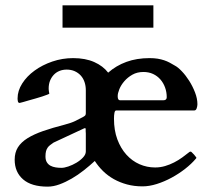

<svg xmlns="http://www.w3.org/2000/svg" viewBox="-20 -675 783 709"><path d="M155.8 14.2Q96.2 14.2 65.2 -12.7Q34.2 -39.6 34.2 -85.4Q34.2 -111.8 46.1 -130.9Q58.1 -149.9 81.5 -164.6Q105 -179.2 139.4 -191.2Q173.8 -203.1 219.2 -214.8Q243.7 -221.2 258.5 -228.5Q273.4 -235.8 286.1 -242.7Q294.4 -247.1 295.7 -250.5Q296.9 -253.9 296.9 -256.8V-341.8Q296.9 -357.9 292.2 -371.8Q287.6 -385.7 278.3 -396Q269 -406.2 255.9 -412.1Q242.7 -418 226.1 -418Q211.9 -418 199.7 -413.1Q187.5 -408.2 178.7 -398.9Q169.9 -389.6 164.8 -377Q159.7 -364.3 159.7 -348.1Q159.7 -346.7 159.9 -343.8Q160.2 -340.8 160.6 -337.6Q161.1 -334.5 161.6 -332Q162.1 -329.6 162.1 -329.1Q161.6 -328.1 154.1 -325.2Q146.5 -322.3 135.5 -318.6Q124.5 -314.9 111.3 -311.3Q98.1 -307.6 86.2 -304.2Q74.2 -300.8 65.2 -298.1Q56.2 -295.4 52.7 -294.9Q47.4 -294.9 46.1 -300.5Q44.9 -306.2 44.9 -311.5Q44.9 -339.8 62 -366.7Q79.1 -393.6 107.7 -414.3Q136.2 -435.1 173.3 -447.8Q210.4 -460.4 250 -460.4Q295.4 -460.4 328.1 -445.8Q360.8 -431.2 379.4 -406.7Q408.7 -432.6 446.8 -446.5Q484.9 -460.4 532.2 -460.4Q548.8 -460.4 562 -458.3Q575.2 -456.1 586.2 -452.4Q597.2 -448.7 606.7 -443.6Q616.2 -438.5 626 -432.6Q637.2 -426.8 651.6 -411.6Q666 -396.5 678.7 -376.5Q691.4 -356.4 700.2 -333.7Q709 -311 709 -290Q709 -283.2 706.3 -275.1Q703.6 -267.1 697.3 -267.1H409.2Q404.3 -267.1 402.6 -258.3Q400.9 -249.5 400.9 -236.8Q400.9 -193.8 413.3 -160.4Q425.8 -127 446.8 -103.8Q467.8 -80.6 495.1 -68.6Q522.5 -56.6 552.7 -56.6Q571.8 -56.6 589.4 -61.8Q606.9 -66.9 623 -75.2Q639.2 -83.5 653.3 -93.8Q667.5 -104 680.2 -114.3Q683.1 -115.2 684.1 -115.2Q685.5 -115.2 688 -112.8Q692.4 -108.9 696.8 -103.8Q701.2 -98.6 703.6 -95.2Q705.1 -93.8 705.1 -92.3Q705.1 -90.8 703.1 -88.9Q687 -69.8 663.6 -51.5Q640.1 -33.2 613.5 -18.8Q586.9 -4.4 559.1 4.4Q531.2 13.2 506.3 13.2Q475.6 13.2 449.2 6.1Q422.9 -1 400.6 -13.4Q378.4 -25.9 360.8 -43Q343.3 -60.1 330.1 -80.6Q311 -63 289.3 -45.9Q267.6 -28.8 244.9 -15.6Q222.2 -2.4 199.5 5.9Q176.8 14.2 155.8 14.2ZM583 -304.7Q595.7 -304.7 595.7 -315.9Q595.7 -335 589.6 -351.8Q583.5 -368.7 572.3 -381.6Q561 -394.5 545.2 -401.9Q529.3 -409.2 509.8 -409.2Q486.3 -409.2 468.8 -399.2Q451.2 -389.2 439 -375Q426.8 -360.8 420.7 -345.7Q414.6 -330.6 414.6 -319.8Q414.6 -311.5 417 -308.1Q419.4 -304.7 423.3 -304.7ZM296.4 -200.2Q295.4 -201.7 293 -201.7Q292 -201.7 291 -201.2L177.7 -148.4Q170.9 -143.6 165.3 -139.4Q159.7 -135.3 155.8 -129.6Q151.9 -124 149.9 -116.5Q147.9 -108.9 147.9 -97.2Q147.9 -84 153.1 -75.7Q158.2 -67.4 166.5 -63Q174.8 -58.6 185.3 -56.9Q195.8 -55.2 207 -55.2Q217.3 -55.2 232.4 -60.3Q247.6 -65.4 262 -74Q276.4 -82.5 286.6 -93.5Q296.9 -104.5 296.9 -115.7V-182.1Q296.4 -186 296.4 -189.9Q296.4 -193.8 296.4 -197.8ZM210.9 -655.3H546.4V-572.8H210.9Z"/></svg>

Font: Cardo
Style: Bold
Weight: 700
Designer: David J. Perry
Foundry: David J. Perry
Version: Version 1.0011